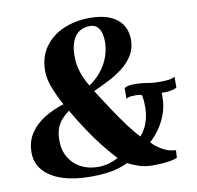

<svg xmlns="http://www.w3.org/2000/svg" viewBox="-83 -838 959 934"><g transform="rotate(-10 396.0 -371.0)"><path d="M291.5 9Q211 9 151.8 -10.5Q92.5 -30 60 -67Q27.5 -104 27.5 -156Q27.5 -210.5 54 -250.5Q80.5 -290.5 124.5 -317.8Q168.5 -345 221.5 -361Q196.5 -406 179 -451Q161.5 -496 161.5 -534Q161.5 -604.5 196.2 -653.2Q231 -702 289.5 -727.2Q348 -752.5 419.5 -752.5Q482 -752.5 521.8 -734.5Q561.5 -716.5 580.5 -685.2Q599.5 -654 599.5 -614.5Q599.5 -570.5 578.8 -537Q558 -503.5 525 -478.2Q492 -453 453.5 -433.5Q415 -414 379.5 -398Q413.5 -344.5 446.5 -295Q479.5 -245.5 509.2 -205.8Q539 -166 562.5 -141.5Q576 -156 586.8 -176.2Q597.5 -196.5 604 -222.5Q610.5 -248.5 610.5 -278.5Q610.5 -300.5 608.8 -316.2Q607 -332 604 -339.5Q599.5 -341 592.2 -342Q585 -343 576.5 -343Q561.5 -343 549.2 -341.8Q537 -340.5 528 -333.5V-386Q534.5 -392 547.8 -394.8Q561 -397.5 582 -397.5Q604.5 -397.5 622.2 -394.8Q640 -392 659 -389.5Q678 -387 703.5 -387Q721.5 -387 742 -388.8Q762.5 -390.5 776.5 -399V-345.5Q764.5 -338.5 748.8 -335.8Q733 -333 722 -333Q717.5 -333 711.5 -332.8Q705.5 -332.5 701.5 -333Q702 -328.5 702 -321.2Q702 -314 701.5 -304Q701 -269 689 -233Q677 -197 655.2 -164.2Q633.5 -131.5 604.5 -105.5Q623.5 -83.5 654.8 -65.5Q686 -47.5 721.5 -46L719.5 -9Q710 -4 691.2 -0.2Q672.5 3.5 648.8 5.5Q625 7.5 600.5 7.5Q559.5 7.5 530 -2.8Q500.5 -13 476 -25.5Q454.5 -14.5 428.2 -6.8Q402 1 368.5 5Q335 9 291.5 9ZM334.5 -31.5Q352.5 -31.5 369.8 -34.5Q387 -37.5 403.8 -43.5Q420.5 -49.5 435 -58Q402.5 -93 370 -134Q337.5 -175 305.8 -223Q274 -271 242 -325.5Q222.5 -311 206.2 -293.5Q190 -276 180.5 -251.5Q171 -227 171 -190.5Q171 -141.5 192.8 -105.5Q214.5 -69.5 251.5 -50.5Q288.5 -31.5 334.5 -31.5ZM361.5 -429Q384 -443.5 404 -463.8Q424 -484 439.5 -509.2Q455 -534.5 464 -564Q473 -593.5 473 -626.5Q473 -652 466.8 -671.8Q460.5 -691.5 447.5 -702.5Q434.5 -713.5 413 -713.5Q381.5 -713.5 359.8 -698.2Q338 -683 326.5 -653.5Q315 -624 315 -581.5Q315 -541 327.2 -502.8Q339.5 -464.5 361.5 -429Z"/></g></svg>

Font: Merriweather 96pt ExtraBold
Style: Italic
Weight: 800
Italic angle: -7.8°
Version: Version 2.101